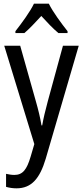

<svg xmlns="http://www.w3.org/2000/svg" viewBox="-20 -786 452 1046"><path d="M246 -766H165C144 -722 100 -662 64 -616V-606H113C140 -629 173 -664 205 -699C237 -664 268 -631 298 -606H348V-616C314 -659 268 -721 246 -766ZM3 -537 167 -1 147 67C126 138 104 167 58 167C43 167 26 164 13 161V232C31 237 49 240 70 240C152 240 197 186 229 79L409 -537H323L240 -233C227 -185 216 -139 210 -103H206C199 -146 188 -190 176 -232L90 -537Z"/></svg>

Font: Noto Sans Georgian Condensed
Style: Regular
Weight: 400
Width: 3
Designer: Monotype Design Team, Akaki Razmadze
Foundry: Google LLC
Version: Version 2.005